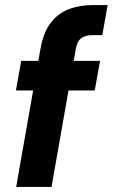

<svg xmlns="http://www.w3.org/2000/svg" viewBox="-20 -740 446 760"><path d="M44 0 140 -546Q151 -610 179.5 -648Q208 -686 251 -703Q294 -720 348 -720H406L385 -601H348Q317 -601 301 -588.5Q285 -576 280 -546L184 0ZM43 -382 64 -499H376L355 -382Z"/></svg>

Font: DM Sans 20pt ExtraBold
Style: Italic
Weight: 800
Italic angle: -10°
Version: Version 4.004;gftools[0.9.30]